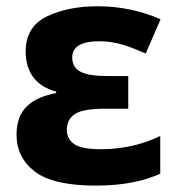

<svg xmlns="http://www.w3.org/2000/svg" viewBox="-20 -576 561 606"><path d="M321.8 -335.9C241.2 -335.9 208 -352.1 208 -395C208 -428.7 236.8 -445.8 293.9 -445.8C350.1 -445.8 393.1 -426.8 439.9 -407.2L486.8 -515.1C429.7 -540.5 362.8 -556.2 288.1 -556.2C225.1 -556.2 171.9 -545.4 127.4 -523.9C83 -502 61 -465.3 61 -413.1C61 -347.2 95.2 -302.7 157.2 -287.1V-282.2C78.6 -267.1 32.2 -231 32.2 -150.9C32.2 -102.5 51.8 -63.5 90.3 -34.2C128.9 -4.9 192.9 9.8 282.2 9.8C374 9.8 437 -5.9 485.8 -27.8V-147C443.4 -125.5 377.4 -105 299.8 -105C256.3 -105 227.5 -110.8 212.9 -122.1C198.2 -133.3 190.9 -147.9 190.9 -166C190.9 -188 199.7 -205.1 216.8 -216.3C233.9 -227.5 265.6 -232.9 313 -232.9H384.8V-335.9Z"/></svg>

Font: Avrile Sans
Style: Bold
Weight: 700
Designer: Monotype Design Team, Google (font), Stefan Peev (BGR Cyrillic), Cristiano Sobral (main changes)
Foundry: The Avrile Sans Project Authors
Version: Version 3.110